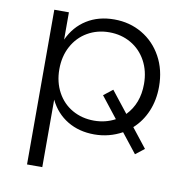

<svg xmlns="http://www.w3.org/2000/svg" viewBox="-81 -608 858 880"><g transform="rotate(10 348.5 -168.0)"><path d="M552 -59 622 30 581 62 510 -28Q450 5 381 5Q310 5 256 -27.5Q202 -60 173 -120V194H102V-526H170V-399Q199 -462 253.5 -496Q308 -530 381 -530Q453 -530 511 -496Q569 -462 602.5 -401Q636 -340 636 -262Q636 -199 614 -147Q592 -95 552 -59ZM467 -81 390 -179 432 -212 510 -113Q566 -171 566 -262Q566 -322 540.5 -369Q515 -416 470 -442Q425 -468 369 -468Q313 -468 268 -442Q223 -416 197.5 -369Q172 -322 172 -262Q172 -202 197.5 -155Q223 -108 268 -82.5Q313 -57 369 -57Q422 -57 467 -81Z"/></g></svg>

Font: CMG Sans
Style: Regular
Weight: 400
Designer: Julieta Ulanovsky
Foundry: Julieta Ulanovsky
Version: Version 7.200